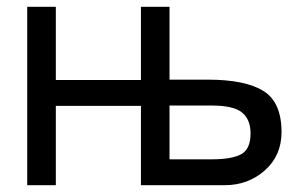

<svg xmlns="http://www.w3.org/2000/svg" viewBox="-20 -544 877 564"><path d="M640 0H394V-233H144V0H60V-524H144V-309H394V-524H478V-310H591Q700 -310 753.5 -277Q807 -244 807 -156Q807 -87 758 -43.5Q709 0 640 0ZM602 -234H478V-76H602Q661 -76 688.5 -91Q716 -106 716 -152Q716 -193 691 -213.5Q666 -234 602 -234Z"/></svg>

Font: ColatingCofangSans
Style: Regular
Weight: 400
Foundry: GNU
Version: Version 412.227;June 27, 2022;FontCreator 11.0.0.2412 32-bit